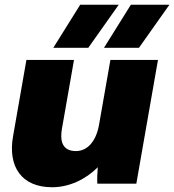

<svg xmlns="http://www.w3.org/2000/svg" viewBox="-20 -772 732 807"><path d="M199 15C271 15 340 -18 391 -69C389 -48 388 -21 389 0H553L644 -520H444L396 -246C384 -180 349 -137 299 -137C237 -137 233 -187 240 -229L291 -520H91L35 -200C12 -71 71 15 199 15ZM204 -571H351L479 -752H317ZM417 -571H564L692 -752H530Z"/></svg>

Font: Fixel Display 20240404 Black
Style: Italic
Weight: 900
Italic angle: -10°
Designer: AlfaBravo + MacPaw
Foundry: Kyrylo Tkachov, Marchela Mozhyna, Serhii Makarenko, Maria Weinstein, Zakhar Kryvoshyya
Version: Version 1.211;Glyphs 3.2 (3225)